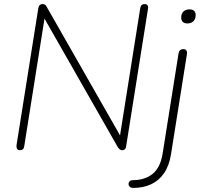

<svg xmlns="http://www.w3.org/2000/svg" viewBox="-20 -731 987 942"><path d="M77 6Q68 6 64 -0.5Q60 -7 61 -18L168 -691Q170 -702 175.5 -706.5Q181 -711 189 -711Q197 -711 201.5 -707.5Q206 -704 210 -696L583 -42H565L668 -691Q670 -702 675.5 -706.5Q681 -711 691 -711Q700 -711 704 -704.5Q708 -698 706 -687L599 -14Q598 -4 593 1Q588 6 580 6Q572 6 567.5 2Q563 -2 558 -9L185 -663H202L99 -14Q98 -4 92.5 1Q87 6 77 6ZM632 191Q624 191 618.5 187Q613 183 611.5 177.5Q610 172 611.5 166.5Q613 161 617.5 157Q622 153 630 153Q691 153 729 122Q767 91 778 22L856 -469Q858 -480 864 -485Q870 -490 880 -490Q890 -490 894.5 -483.5Q899 -477 897 -465L819 26Q810 82 785 118.5Q760 155 721.5 173Q683 191 632 191ZM899 -616Q885 -616 877 -623.5Q869 -631 869 -644Q869 -664 880 -674.5Q891 -685 910 -685Q924 -685 932 -678Q940 -671 940 -657Q940 -638 929 -627Q918 -616 899 -616Z"/></svg>

Font: Nunito ExtraLight ExtraLight
Style: Italic
Weight: 250
Italic angle: -9°
Version: Version 3.602